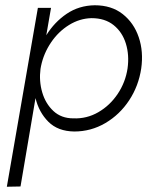

<svg xmlns="http://www.w3.org/2000/svg" viewBox="-20 -490 582 730"><path d="M58 219 6 220 124 -460H174L156 -356Q187 -406 233.5 -437.5Q280 -469 340 -470Q404 -470 446.5 -436.5Q489 -403 507.5 -348.5Q526 -294 517 -230Q507 -163 471 -108.5Q435 -54 380.5 -22Q326 10 262 10Q200 9 164 -27Q128 -63 115 -117ZM465 -230Q472 -281 458.5 -324.5Q445 -368 412 -394.5Q379 -421 328 -421Q283 -420 242.5 -395Q202 -370 174 -328.5Q146 -287 136 -239L134 -228Q128 -182 140.5 -139Q153 -96 183 -68Q213 -40 259 -40Q310 -38 354 -63.5Q398 -89 427.5 -133Q457 -177 465 -230Z"/></svg>

Font: Jost* Light
Style: Italic
Weight: 300
Italic angle: -10°
Version: Version 3.7